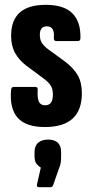

<svg xmlns="http://www.w3.org/2000/svg" viewBox="-20 -520 382 795"><path d="M166 6Q87 6 53 -32.5Q19 -71 26 -148Q27 -160 37 -160H127Q137 -160 136 -148Q134 -114 141 -99Q148 -84 167 -84Q199 -84 199 -128Q199 -151 190.5 -165Q182 -179 162 -194L89 -248Q59 -271 42.5 -300.5Q26 -330 26 -372Q26 -500 169 -500Q245 -500 280 -464.5Q315 -429 313 -362Q313 -350 302 -350H213Q202 -350 203 -364Q207 -411 174 -411Q145 -411 145 -376Q145 -357 152.5 -344Q160 -331 178 -317L248 -266Q284 -239 301.5 -209Q319 -179 319 -134Q319 6 166 6ZM141 255Q131 255 133 244L149 174Q139 168 131 158Q123 148 123 126V110Q123 84 138 71Q153 58 179 58Q233 58 233 110V128Q233 141 231.5 153Q230 165 224 178L200 247Q196 255 190 255Z"/></svg>

Font: Sofia Sans Extra Condensed ExtraBold
Style: Regular
Weight: 800
Designer: Botio Nikoltchev, Ani Petrova
Foundry: lettersoup
Version: Version 4.101; ttfautohint (v1.8.4.7-5d5b)